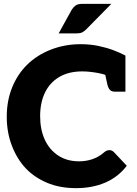

<svg xmlns="http://www.w3.org/2000/svg" viewBox="-20 -967 708 995"><path d="M374 8Q289 8 223.5 -20Q158 -48 114 -94Q68 -143 41.5 -212Q15 -281 15 -362Q15 -445 43 -514Q71 -583 121 -632Q172 -682 244 -710Q316 -738 398 -738Q447 -738 490 -729Q533 -720 568.5 -706.5Q604 -693 630 -679V-578L564 -561Q535 -580 489 -588.5Q443 -597 406 -597Q336 -597 287 -568Q238 -539 213 -487Q188 -435 188 -365Q188 -296 212 -243.5Q236 -191 281.5 -161Q327 -131 390 -131Q426 -131 458.5 -142Q491 -153 519 -177Q524 -182 531.5 -185.5Q539 -189 547 -189Q560 -189 570 -179L637 -108Q593 -50 526 -21Q459 8 374 8ZM521 -600 630 -578V-492H574Q557 -492 548.5 -502.5Q540 -513 536 -531ZM284 -794 352 -917Q361 -931 372.5 -939Q384 -947 407 -947H557L427 -815Q416 -804 405.5 -799Q395 -794 377 -794Z"/></svg>

Font: Aleo Black
Style: Regular
Weight: 900
Designer: Alessio Laiso
Foundry: Alessio Laiso
Version: Version 2.001;gftools[0.9.29]